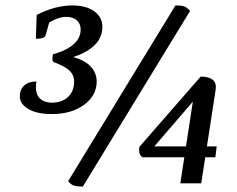

<svg xmlns="http://www.w3.org/2000/svg" viewBox="-20 -675 871 707"><path d="M171 -255Q116 -255 84.5 -273.5Q53 -292 53 -320Q53 -346 69.5 -360.5Q86 -375 114 -375Q108 -334 124 -315.5Q140 -297 172 -297Q208 -297 230.5 -318Q253 -339 253 -375Q253 -398 237 -414Q221 -430 181 -445Q175 -447 173.5 -453Q172 -459 175 -475Q225 -489 251 -512Q277 -535 277 -566Q277 -588 262.5 -600.5Q248 -613 224 -613Q205 -613 182 -603Q159 -593 137 -574L167 -613L148 -545Q147 -539 137.5 -535.5Q128 -532 112 -532L115 -620Q150 -638 183 -646.5Q216 -655 246 -655Q297 -655 327 -633.5Q357 -612 357 -576Q357 -535 325.5 -506Q294 -477 236 -461L237 -468Q287 -457 311.5 -432.5Q336 -408 336 -375Q336 -323 289.5 -289Q243 -255 171 -255ZM285 12Q255 12 245.5 5.5Q236 -1 231 -8L626 -655Q655 -655 664.5 -648.5Q674 -642 680 -635ZM644 0 696 -339H723L532 -117L518 -136H778L773 -96H505Q497 -101 494 -109.5Q491 -118 493 -134L719 -393Q750 -393 764 -380.5Q778 -368 774 -344L721 0Z"/></svg>

Font: Petrona
Style: Italic
Weight: 400
Italic angle: -9°
Designer: Ringo R. Seeber
Foundry: Ringo R. Seeber
Version: Version 2.001; ttfautohint (v1.8.3)